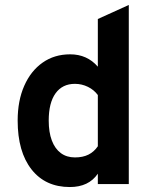

<svg xmlns="http://www.w3.org/2000/svg" viewBox="-20 -742 617 774"><path d="M261.6 12Q162.9 12 107.1 -59Q51.2 -130.1 51.2 -256Q51.2 -335.9 77.7 -396Q104.2 -456.2 151.8 -489.6Q199.3 -523 262.8 -523Q331.2 -523 374.4 -473.2V-665.4L499.2 -722V0H374.4V-41.8Q337.7 12 261.6 12ZM282 -107.4Q314.1 -107.4 336.6 -118.7Q359.1 -129.9 374.4 -152.4V-358.8Q359.1 -379.8 334.4 -391.9Q309.7 -404 282 -404Q231.6 -404 204 -365.9Q176.4 -327.7 176.4 -256Q176.4 -208.9 188.9 -175.8Q201.4 -142.6 225 -125Q248.6 -107.4 282 -107.4Z"/></svg>

Font: Overpass
Style: Regular
Weight: 400
Designer: Delve Withrington, Dave Bailey, Thomas Jockin
Foundry: Delve Fonts LLC
Version: Version 4.000